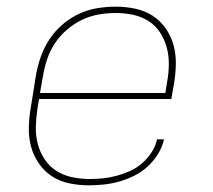

<svg xmlns="http://www.w3.org/2000/svg" viewBox="-20 -548 640 576"><path d="M246 8Q217 8 188 2Q159 -4 136 -19Q113 -34 97 -57Q81 -80 73.5 -107Q66 -134 66.5 -164Q67 -194 72 -223L88 -323Q93 -351 102.5 -378Q112 -405 128 -429.5Q144 -454 167 -474Q190 -494 217 -506.5Q244 -519 272 -523.5Q300 -528 327 -528Q357 -528 385.5 -522Q414 -516 437.5 -501Q461 -486 477 -463Q493 -440 500.5 -413Q508 -386 507.5 -356Q507 -326 502 -297L494 -251H97L92 -220Q88 -193 87.5 -166.5Q87 -140 93.5 -115.5Q100 -91 114 -70Q128 -49 149 -35.5Q170 -22 196 -16.5Q222 -11 249 -11Q269 -11 289 -13Q309 -15 329.5 -20.5Q350 -26 370 -35Q390 -44 406.5 -58.5Q423 -73 435 -91.5Q447 -110 451 -130H472Q467 -107 454 -86Q441 -65 423 -48.5Q405 -32 383 -21Q361 -10 338 -3.5Q315 3 292 5.5Q269 8 246 8ZM476 -269 481 -300Q486 -326 486.5 -353Q487 -380 480.5 -404.5Q474 -429 460.5 -450Q447 -471 426 -484.5Q405 -498 379.5 -503.5Q354 -509 327 -509Q302 -509 276 -504.5Q250 -500 226 -488.5Q202 -477 181 -459Q160 -441 145 -418.5Q130 -396 121.5 -370.5Q113 -345 109 -320L100 -269Z"/></svg>

Font: Iosevka Aile Thin Oblique
Style: Regular
Weight: 100
Italic angle: -9°
Designer: Belleve Invis
Foundry: Belleve Invis
Version: Version 31.1.0; ttfautohint (v1.8.4)